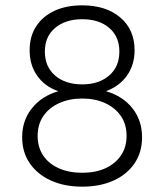

<svg xmlns="http://www.w3.org/2000/svg" viewBox="-20 -689 615 719"><path d="M288 -669Q377 -669 430.5 -623.5Q484 -578 484 -501Q484 -446 455.5 -406Q427 -366 378 -348V-347Q440 -329 476 -283.5Q512 -238 512 -175Q512 -119 484 -77.5Q456 -36 405.5 -13Q355 10 288 10Q221 10 170.5 -13Q120 -36 91.5 -77.5Q63 -119 63 -175Q63 -238 99.5 -283.5Q136 -329 197 -347V-348Q148 -365 119.5 -405Q91 -445 91 -501Q91 -553 115.5 -590.5Q140 -628 184 -648.5Q228 -669 288 -669ZM288 -617Q225 -617 186.5 -584.5Q148 -552 148 -496Q148 -439 186.5 -406Q225 -373 288 -373Q350 -373 388.5 -406Q427 -439 427 -496Q427 -552 389 -584.5Q351 -617 288 -617ZM288 -42Q338 -42 375 -59Q412 -76 433 -107Q454 -138 454 -180Q454 -223 433 -254Q412 -285 374.5 -302.5Q337 -320 288 -320Q239 -320 201 -302.5Q163 -285 142 -254Q121 -223 121 -180Q121 -138 141.5 -107Q162 -76 200 -59Q238 -42 288 -42Z"/></svg>

Font: Kantumruy Pro Light
Style: Regular
Weight: 300
Version: Version 1.002